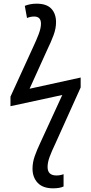

<svg xmlns="http://www.w3.org/2000/svg" viewBox="-20 -785 493 1045"><path d="M269 240Q305 240 326 230V163Q308 170 287 170Q239 170 239 124Q239 99 250 69Q261 39 282 -5L419 -309V-363L141 -302L237 -514Q258 -557 271.5 -593.5Q285 -630 285 -664Q285 -710 259.5 -737.5Q234 -765 179 -765Q160 -765 143 -761.5Q126 -758 115 -753L127 -687Q146 -695 166 -695Q203 -695 203 -656Q203 -632 190.5 -599Q178 -566 160 -528L37 -259V-207L319 -268L199 -7Q181 31 169 65Q157 99 157 133Q157 180 185 210Q213 240 269 240Z"/></svg>

Font: Noto Sans UI SemiCondensed
Style: Italic
Weight: 400
Width: 4
Italic angle: -12°
Designer: Monotype Design Team
Foundry: Monotype Imaging Inc.
Version: Version 1.901